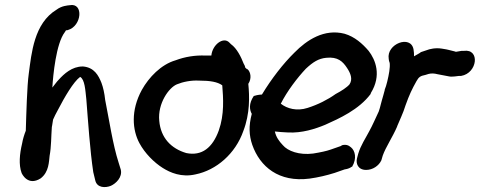

<svg xmlns="http://www.w3.org/2000/svg" viewBox="-20 -691 1934 774"><path d="M96 -394C89 -346 86 -229 84 -164C78 -149 72 -130 69 -112C59 -70 55 -27 67 6C68 9 92 61 144 28C178 2 177 -40 180 -63C187 -100 186 -140 189 -179L190 -184L194 -209C199 -221 206 -234 213 -247C241 -301 276 -361 303 -381C322 -371 324 -327 328 -291C335 -202 343 -83 356 3L364 36C371 67 405 67 427 58C447 49 474 24 467 -7L458 -36C435 -107 420 -208 404 -288C401 -316 396 -338 389 -357C377 -387 360 -419 315 -423H313C270 -423 238 -393 217 -370C208 -361 201 -350 191 -338C194 -388 206 -515 241 -561C245 -566 245 -568 246 -569H250L254 -570C310 -586 318 -681 261 -670C253 -669 229 -668 208 -652C117 -597 107 -476 96 -394Z M552 -329C506 -245 514 -166 542 -114C564 -73 601 -36 636 -14C666 5 712 25 768 12C852 -5 929 -71 961 -163C988 -233 986 -303 981 -353C995 -374 991 -400 978 -412H976L969 -418C968 -423 966 -429 962 -435C952 -461 935 -496 911 -513L905 -519C881 -545 836 -511 832 -467H809C767 -469 725 -462 688 -448C629 -431 580 -379 552 -329ZM622 -204C615 -274 661 -338 693 -351C717 -361 751 -368 783 -366H784C826 -366 857 -361 876 -347C880 -296 885 -230 862 -165C837 -96 794 -61 731 -74C670 -92 628 -135 622 -204Z M1003 -304C982 -273 986 -248 995 -232C982 -183 984 -145 997 -107C1028 -19 1104 45 1228 29C1264 24 1297 16 1329 6L1369 -8C1384 -10 1393 -15 1398 -19L1399 -18C1420 -53 1411 -84 1395 -97C1385 -106 1373 -110 1357 -105L1356 -103L1313 -88C1296 -82 1273 -77 1242 -72C1186 -65 1140 -82 1120 -106C1105 -122 1093 -138 1088 -161C1103 -159 1122 -158 1141 -157C1197 -154 1250 -171 1291 -188C1347 -213 1427 -249 1474 -312L1475 -316C1519 -387 1494 -450 1466 -486C1441 -515 1410 -543 1369 -555C1287 -576 1217 -530 1167 -479C1122 -435 1074 -373 1036 -310C1020 -309 1009 -306 1003 -304ZM1112 -273C1137 -323 1179 -378 1213 -414C1242 -441 1264 -455 1295 -458C1342 -463 1362 -443 1379 -417C1393 -396 1403 -372 1389 -351C1379 -339 1356 -324 1333 -312C1301 -289 1261 -269 1220 -256C1177 -242 1137 -253 1112 -273Z M1419 -52C1414 -32 1423 -6 1456 -6C1483 -6 1507 -23 1517 -44L1518 -47L1523 -64C1535 -98 1562 -137 1581 -181V-182C1591 -207 1605 -234 1615 -267C1630 -309 1641 -332 1659 -364C1668 -380 1674 -385 1695 -389L1708 -393C1719 -396 1732 -395 1743 -392C1797 -381 1798 -382 1798 -382C1807 -382 1817 -383 1831 -385H1839C1905 -396 1916 -495 1850 -486H1841C1833 -485 1829 -484 1817 -482L1816 -483L1800 -487C1791 -489 1785 -491 1779 -492L1761 -495C1736 -499 1713 -494 1698 -488L1677 -481C1670 -475 1660 -471 1649 -464C1649 -473 1649 -482 1647 -492C1636 -552 1537 -514 1547 -454C1548 -443 1550 -442 1551 -437C1553 -418 1548 -391 1541 -362C1538 -349 1534 -337 1531 -330V-328C1528 -314 1523 -301 1519 -285L1515 -270C1513 -262 1510 -250 1507 -242C1495 -217 1482 -186 1468 -161C1454 -134 1434 -105 1424 -71Z"/></svg>

Font: Stray Cat
Style: ExBlkCnObl
Weight: 1000
Version: Version 1.0